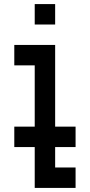

<svg xmlns="http://www.w3.org/2000/svg" viewBox="-20 -720 440 940"><path d="M50 -400V-500H250V-100H350V0H250V100H350V200H150V0H50V-100H150V-400ZM150 -600V-700H250V-600Z"/></svg>

Font: Matrix Sans
Style: Regular
Weight: 400
Designer: Brad Neil
Version: Version 1.100